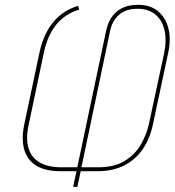

<svg xmlns="http://www.w3.org/2000/svg" viewBox="-20 -730 714 785"><path d="M304 -691 299 -706Q237 -687 198 -640Q159 -593 142 -518L80 -225Q70 -180 74 -144Q78 -108 96 -82.5Q114 -57 146.5 -43.5Q179 -30 227 -30H293L279 33L296 35L310 -30H378Q442 -30 488.5 -54Q535 -78 564.5 -121.5Q594 -165 606 -225L667 -511Q680 -568 668.5 -614Q657 -660 623 -686.5Q589 -713 534 -710Q511 -709 491.5 -702Q472 -695 456.5 -682Q441 -669 430.5 -650Q420 -631 414 -605L296 -46H231Q176 -46 142 -66Q108 -86 96.5 -124.5Q85 -163 97 -219L160 -518Q170 -564 189.5 -599Q209 -634 238 -657Q267 -680 304 -691ZM381 -46H313L430 -603Q436 -632 450.5 -652Q465 -672 486 -682.5Q507 -693 534 -694Q583 -696 613 -672.5Q643 -649 652.5 -607Q662 -565 651 -512L589 -224Q580 -182 557 -141Q534 -100 491.5 -73Q449 -46 381 -46Z"/></svg>

Font: Advent Pro Thin
Style: Italic
Weight: 250
Italic angle: -12°
Version: Version 3.000